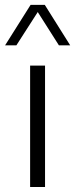

<svg xmlns="http://www.w3.org/2000/svg" viewBox="-40 -752 302 772"><path d="M242.2 -569.8H196.8L111.8 -703.6L25.9 -569.8H-19.5L83 -732.4H140.1ZM141.1 0H81.1V-488.3H141.1Z"/></svg>

Font: Kumbh Sans Light
Style: Regular
Weight: 300
Version: Version 1.004